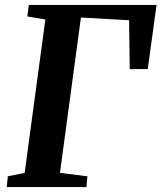

<svg xmlns="http://www.w3.org/2000/svg" viewBox="-20 -763 658 783"><path d="M7.5 0 12 -44 80.5 -58 165 -683.5 91.5 -696 97.5 -743H618.5L582.5 -481.5L509 -481L506.5 -680.5L310 -691.5L224.5 -58L336.5 -44L332.5 0Z"/></svg>

Font: Merriweather 28pt
Style: Bold Italic
Weight: 700
Italic angle: -7.8°
Version: Version 2.101